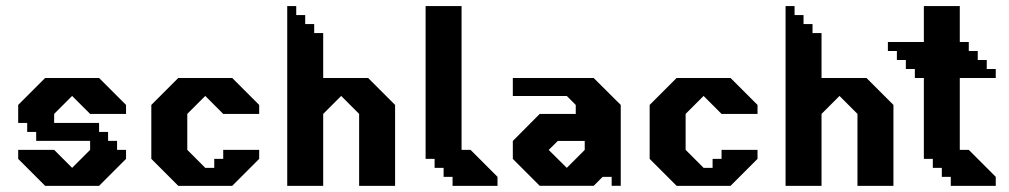

<svg xmlns="http://www.w3.org/2000/svg" viewBox="-20 -603 3274 623"><path d="M214 -291.7 272.4 -233.4H389V-262.5L301.5 -350H126.5L39 -262.5V-204.2H68.2V-175H97.4V-145.9H272.4V-116.7L214 -58.4L155.7 -116.7H39V-87.5L126.5 0H301.5L389 -87.5V-116.7H359.9V-145.9H330.7V-175H301.5V-204.2H155.7V-233.4Z M646 -291.7 704.3 -233.4H821V-262.5L733.5 -350H558.5L471 -262.5V-87.5L558.5 0H733.5L821 -87.5V-116.7H704.3V-87.5H675.2V-58.4H646L587.7 -116.7V-233.4Z M1174.5 -350H1028.7V-495.8H999.5V-525H970.3V-554.2H941.2V-583.3H912V0H1028.7V-233.4L1087 -291.7L1145.3 -233.4V0H1262V-262.5Z M1506.8 -116.7H1477.7V-583.3H1361V-87.5H1390.2V-58.4H1419.4V-29.2H1448.5V0H1594.3V-29.2Z M1906.4 -349.9H1644V-291.6H1819.1L1848.2 -262.5V-233.4H1731.3L1644 -145.6V-87.4L1731.3 -0.1H1906.4L1935.5 -29.2H1964.7V-0.1H1994.2V-262.5ZM1877.3 -116.5 1819.1 -58.3 1760.4 -116.5 1789.9 -145.6H1877.3Z M2263 -291.7 2321.3 -233.4H2438V-262.5L2350.5 -350H2175.5L2088 -262.5V-87.5L2175.5 0H2350.5L2438 -87.5V-116.7H2321.3V-87.5H2292.2V-58.4H2263L2204.7 -116.7V-233.4Z M2791.5 -350H2645.7V-495.8H2616.5V-525H2587.3V-554.2H2558.2V-583.3H2529V0H2645.7V-233.4L2704 -291.7L2762.3 -233.4V0H2879V-262.5Z M3211 -350V-379.2H3181.8V-408.3H3152.6V-437.5H3123.5V-466.7H3094.3V-583.3H2977.7V-466.7H2861V-437.5H2890.2V-408.3H2919.3V-379.2H2948.5V-350H2977.7V-87.5H3006.8V-58.4H3036V-29.2H3065.1V0H3211V-29.2L3123.5 -116.7H3094.3V-350Z"/></svg>

Font: Stepalange Short
Style: Regular
Weight: 400
Designer: Szymon Furjan
Version: Version 1.001;Fontself Maker 3.5.8